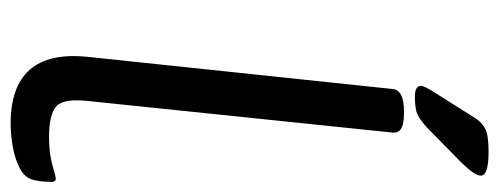

<svg xmlns="http://www.w3.org/2000/svg" viewBox="-316 -640 961 370"><g transform="rotate(90 165.0 -454.5)"><path d="M218 6Q74 6 89 -142L151 -730Q153 -752 194 -752H198Q219 -752 227.5 -746.5Q236 -741 235 -730L174 -142Q169 -95 185 -81.5Q201 -68 244 -68Q275 -68 297.5 -74.5Q320 -81 324 -81Q330 -81 330 -73Q330 -72 329.5 -60.5Q329 -49 326 -37Q322 -21 303.5 -11.5Q285 -2 261.5 2Q238 6 218 6ZM166 -773Q145 -773 145 -785Q145 -791 159 -813L207 -889Q215 -902 227.5 -908.5Q240 -915 272 -915Q318 -915 318 -900Q318 -887 287 -857L226 -797Q212 -784 201 -778.5Q190 -773 166 -773Z"/></g></svg>

Font: Asap Expanded Expanded Regular
Style: Italic
Weight: 400
Width: 7
Italic angle: -6°
Designer: Pablo Cosgaya
Foundry: Omnibus-Type
Version: Version 3.001; ttfautohint (v1.8.4.7-5d5b)